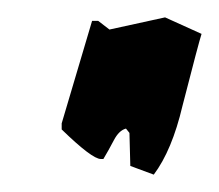

<svg xmlns="http://www.w3.org/2000/svg" viewBox="-20 -435 252 221"><path d="M51 -286Q51 -293 51 -293L86 -411H93L106 -401L170 -415L212 -396Q209 -387 190 -313Q178 -262 157 -234L130 -244L129 -282L125 -287Q117 -285 111 -273.5Q105 -262 99 -252H96Q86 -252 51 -286Z"/></svg>

Font: Ode an Erik AH
Style: Regular
Weight: 400
Designer: Andreas Höfeld
Foundry: Fontgrube AH
Version: Version 2.00